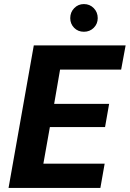

<svg xmlns="http://www.w3.org/2000/svg" viewBox="-20 -923 637 943"><path d="M22 0 146 -700H597L575 -581H275L246 -413H516L496 -299H225L193 -119H494L473 0ZM392 -767Q363 -767 344 -786.5Q325 -806 325 -834Q325 -863 344.5 -883Q364 -903 392 -903Q421 -903 440.5 -883Q460 -863 460 -834Q460 -806 440.5 -786.5Q421 -767 392 -767Z"/></svg>

Font: DM Sans 17pt Black
Style: Italic
Weight: 900
Italic angle: -10°
Version: Version 4.004;gftools[0.9.30]